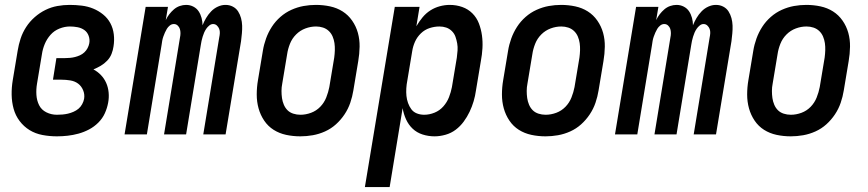

<svg xmlns="http://www.w3.org/2000/svg" viewBox="-20 -548 3540 783"><path d="M212 8Q182 8 153 2.5Q124 -3 100.5 -17.5Q77 -32 60 -54.5Q43 -77 35.5 -104.5Q28 -132 27.5 -161.5Q27 -191 32 -221L52 -341Q56 -366 64 -390.5Q72 -415 86.5 -437.5Q101 -460 121.5 -478Q142 -496 165.5 -507.5Q189 -519 214 -523.5Q239 -528 264 -528Q289 -528 313.5 -525Q338 -522 360 -513Q382 -504 400.5 -489Q419 -474 430 -453.5Q441 -433 444 -408.5Q447 -384 443 -359Q441 -344 435 -328.5Q429 -313 417 -300.5Q405 -288 390.5 -279.5Q376 -271 361 -265Q378 -256 391.5 -242Q405 -228 413 -210Q421 -192 423 -171Q425 -150 421 -129Q417 -107 407.5 -86Q398 -65 381 -48Q364 -31 343 -20Q322 -9 300 -3Q278 3 256 5.5Q234 8 212 8ZM212 -80Q224 -80 235 -81Q246 -82 257 -84.5Q268 -87 279.5 -92Q291 -97 300 -104.5Q309 -112 315 -123Q321 -134 323 -145Q326 -163 319 -180Q312 -197 298.5 -207Q285 -217 267 -220Q249 -223 231 -223H196L210 -311H245Q255 -311 265.5 -312Q276 -313 286 -315.5Q296 -318 306 -322.5Q316 -327 324 -334.5Q332 -342 337 -351.5Q342 -361 344 -371Q347 -387 341.5 -402Q336 -417 324 -425.5Q312 -434 296.5 -437Q281 -440 265 -440Q244 -440 222.5 -431.5Q201 -423 186 -406Q171 -389 162.5 -368.5Q154 -348 151 -327L131 -207Q127 -184 128.5 -161Q130 -138 139.5 -119Q149 -100 169 -90Q189 -80 212 -80Z M488 0 574 -520H665L656 -466Q662 -479 670.5 -490Q679 -501 689.5 -510Q700 -519 713 -523.5Q726 -528 739 -528Q755 -528 768.5 -521Q782 -514 790 -502Q798 -490 802 -475Q806 -460 806 -445Q812 -460 820.5 -474.5Q829 -489 841 -501.5Q853 -514 868.5 -521Q884 -528 899 -528H900Q916 -528 929.5 -521Q943 -514 951 -501.5Q959 -489 963 -474Q967 -459 967.5 -443.5Q968 -428 966.5 -412Q965 -396 963 -380L900 0H809L874 -395Q876 -404 876.5 -413Q877 -422 874 -430Q871 -438 864.5 -444Q858 -450 849 -450Q841 -450 833.5 -444Q826 -438 821 -430.5Q816 -423 812.5 -415Q809 -407 806.5 -398.5Q804 -390 802 -381.5Q800 -373 799 -365L739 0H649L714 -395Q716 -404 716 -413Q716 -422 713.5 -430Q711 -438 704.5 -444Q698 -450 689 -450Q680 -450 672.5 -444Q665 -438 660.5 -430.5Q656 -423 652.5 -415Q649 -407 646 -398.5Q643 -390 641.5 -381.5Q640 -373 639 -365L579 0Z M1205 8Q1175 8 1147 2Q1119 -4 1096 -18.5Q1073 -33 1057.5 -56Q1042 -79 1034.5 -106Q1027 -133 1027 -162.5Q1027 -192 1032 -221L1052 -341Q1056 -366 1065 -391Q1074 -416 1088.5 -438.5Q1103 -461 1123.5 -479Q1144 -497 1168.5 -508Q1193 -519 1218 -523.5Q1243 -528 1268 -528Q1298 -528 1326 -522Q1354 -516 1377 -501.5Q1400 -487 1416 -464Q1432 -441 1439.5 -414Q1447 -387 1446.5 -357.5Q1446 -328 1441 -299L1421 -179Q1417 -154 1408.5 -129Q1400 -104 1385 -81.5Q1370 -59 1350 -41Q1330 -23 1305.5 -12Q1281 -1 1255.5 3.5Q1230 8 1205 8ZM1205 -80Q1227 -80 1248.5 -88Q1270 -96 1286 -112.5Q1302 -129 1310.5 -150.5Q1319 -172 1323 -193L1343 -313Q1345 -328 1345.5 -343Q1346 -358 1344 -372Q1342 -386 1336.5 -399Q1331 -412 1321 -421.5Q1311 -431 1297.5 -435.5Q1284 -440 1269 -440Q1247 -440 1225.5 -432Q1204 -424 1187.5 -407.5Q1171 -391 1162.5 -369.5Q1154 -348 1151 -327L1131 -207Q1128 -192 1128 -177Q1128 -162 1130 -148Q1132 -134 1137.5 -121Q1143 -108 1152.5 -98.5Q1162 -89 1176 -84.5Q1190 -80 1205 -80Z M1468 215 1590 -520H1691L1678 -441Q1689 -460 1703 -477Q1717 -494 1735 -505.5Q1753 -517 1773.5 -522.5Q1794 -528 1814 -528Q1841 -528 1865 -519.5Q1889 -511 1906.5 -493.5Q1924 -476 1933 -452.5Q1942 -429 1945.5 -403.5Q1949 -378 1947.5 -351.5Q1946 -325 1941 -299L1921 -179Q1918 -157 1911.5 -135Q1905 -113 1895 -92Q1885 -71 1871 -52Q1857 -33 1838.5 -19Q1820 -5 1797 1.5Q1774 8 1752 8Q1727 8 1703.5 0.5Q1680 -7 1663 -23Q1646 -39 1636 -61Q1626 -83 1622 -107L1569 215ZM1710 -80Q1731 -80 1752 -88.5Q1773 -97 1788 -114Q1803 -131 1811 -151.5Q1819 -172 1823 -193L1843 -313Q1845 -328 1846 -342.5Q1847 -357 1844.5 -371Q1842 -385 1837.5 -398Q1833 -411 1823 -421Q1813 -431 1800 -435.5Q1787 -440 1772 -440Q1752 -440 1732 -433.5Q1712 -427 1696.5 -412Q1681 -397 1672.5 -378Q1664 -359 1661 -339L1641 -219Q1638 -204 1637 -188Q1636 -172 1637.5 -157Q1639 -142 1644 -128Q1649 -114 1657.5 -102.5Q1666 -91 1680 -85.5Q1694 -80 1710 -80Z M2205 8Q2175 8 2147 2Q2119 -4 2096 -18.5Q2073 -33 2057.5 -56Q2042 -79 2034.5 -106Q2027 -133 2027 -162.5Q2027 -192 2032 -221L2052 -341Q2056 -366 2065 -391Q2074 -416 2088.5 -438.5Q2103 -461 2123.5 -479Q2144 -497 2168.5 -508Q2193 -519 2218 -523.5Q2243 -528 2268 -528Q2298 -528 2326 -522Q2354 -516 2377 -501.5Q2400 -487 2416 -464Q2432 -441 2439.5 -414Q2447 -387 2446.5 -357.5Q2446 -328 2441 -299L2421 -179Q2417 -154 2408.5 -129Q2400 -104 2385 -81.5Q2370 -59 2350 -41Q2330 -23 2305.5 -12Q2281 -1 2255.5 3.5Q2230 8 2205 8ZM2205 -80Q2227 -80 2248.5 -88Q2270 -96 2286 -112.5Q2302 -129 2310.5 -150.5Q2319 -172 2323 -193L2343 -313Q2345 -328 2345.5 -343Q2346 -358 2344 -372Q2342 -386 2336.5 -399Q2331 -412 2321 -421.5Q2311 -431 2297.5 -435.5Q2284 -440 2269 -440Q2247 -440 2225.5 -432Q2204 -424 2187.5 -407.5Q2171 -391 2162.5 -369.5Q2154 -348 2151 -327L2131 -207Q2128 -192 2128 -177Q2128 -162 2130 -148Q2132 -134 2137.5 -121Q2143 -108 2152.5 -98.5Q2162 -89 2176 -84.5Q2190 -80 2205 -80Z M2488 0 2574 -520H2665L2656 -466Q2662 -479 2670.5 -490Q2679 -501 2689.5 -510Q2700 -519 2713 -523.5Q2726 -528 2739 -528Q2755 -528 2768.5 -521Q2782 -514 2790 -502Q2798 -490 2802 -475Q2806 -460 2806 -445Q2812 -460 2820.5 -474.5Q2829 -489 2841 -501.5Q2853 -514 2868.5 -521Q2884 -528 2899 -528H2900Q2916 -528 2929.5 -521Q2943 -514 2951 -501.5Q2959 -489 2963 -474Q2967 -459 2967.5 -443.5Q2968 -428 2966.5 -412Q2965 -396 2963 -380L2900 0H2809L2874 -395Q2876 -404 2876.5 -413Q2877 -422 2874 -430Q2871 -438 2864.5 -444Q2858 -450 2849 -450Q2841 -450 2833.5 -444Q2826 -438 2821 -430.5Q2816 -423 2812.5 -415Q2809 -407 2806.5 -398.5Q2804 -390 2802 -381.5Q2800 -373 2799 -365L2739 0H2649L2714 -395Q2716 -404 2716 -413Q2716 -422 2713.5 -430Q2711 -438 2704.5 -444Q2698 -450 2689 -450Q2680 -450 2672.5 -444Q2665 -438 2660.5 -430.5Q2656 -423 2652.5 -415Q2649 -407 2646 -398.5Q2643 -390 2641.5 -381.5Q2640 -373 2639 -365L2579 0Z M3205 8Q3175 8 3147 2Q3119 -4 3096 -18.5Q3073 -33 3057.5 -56Q3042 -79 3034.5 -106Q3027 -133 3027 -162.5Q3027 -192 3032 -221L3052 -341Q3056 -366 3065 -391Q3074 -416 3088.5 -438.5Q3103 -461 3123.5 -479Q3144 -497 3168.5 -508Q3193 -519 3218 -523.5Q3243 -528 3268 -528Q3298 -528 3326 -522Q3354 -516 3377 -501.5Q3400 -487 3416 -464Q3432 -441 3439.5 -414Q3447 -387 3446.5 -357.5Q3446 -328 3441 -299L3421 -179Q3417 -154 3408.5 -129Q3400 -104 3385 -81.5Q3370 -59 3350 -41Q3330 -23 3305.5 -12Q3281 -1 3255.5 3.5Q3230 8 3205 8ZM3205 -80Q3227 -80 3248.5 -88Q3270 -96 3286 -112.5Q3302 -129 3310.5 -150.5Q3319 -172 3323 -193L3343 -313Q3345 -328 3345.5 -343Q3346 -358 3344 -372Q3342 -386 3336.5 -399Q3331 -412 3321 -421.5Q3311 -431 3297.5 -435.5Q3284 -440 3269 -440Q3247 -440 3225.5 -432Q3204 -424 3187.5 -407.5Q3171 -391 3162.5 -369.5Q3154 -348 3151 -327L3131 -207Q3128 -192 3128 -177Q3128 -162 3130 -148Q3132 -134 3137.5 -121Q3143 -108 3152.5 -98.5Q3162 -89 3176 -84.5Q3190 -80 3205 -80Z"/></svg>

Font: Iosevka Term Curly Semibold
Style: Italic
Weight: 600
Italic angle: -9°
Designer: Belleve Invis
Foundry: Belleve Invis
Version: Version 32.3.0